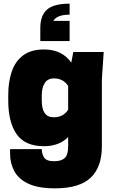

<svg xmlns="http://www.w3.org/2000/svg" viewBox="-20 -814 625 1048"><path d="M280 214Q189 214 135.5 189Q82 164 58.5 121Q35 78 35 24V0H208Q208 25 220.5 45.5Q233 66 276 66Q314 66 333 49Q352 32 352 -15V-66Q303 -16 220 -16Q116 -16 70.5 -82Q25 -148 25 -265V-295Q25 -367 44 -423Q63 -479 106 -511.5Q149 -544 220 -544Q319 -544 369 -472L380 -530H546L536 -380V-15Q536 98 475 156Q414 214 280 214ZM360 -590H200V-660Q200 -730 237 -762Q274 -794 360 -794V-734Q291 -734 271 -700H360ZM275 -174Q325 -174 352 -215V-345Q325 -386 275 -386Q240 -386 224 -360.5Q208 -335 208 -295V-265Q208 -174 272 -174Z"/></svg>

Font: Tanohe Sans Black
Style: Regular
Weight: 900
Designer: Village Type and Design LLC & Cristiano Sobral
Foundry: Cooper Hewitt Smithsonian Design Museum
Version: Version 1.00;March 11, 2020;FontCreator 12.0.0.2522 64-bit; 